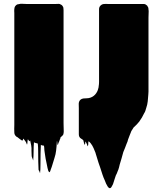

<svg xmlns="http://www.w3.org/2000/svg" viewBox="-20 -721 847 1006"><path d="M313 -76Q313 -66 313.5 -55Q314 -44 314 -33Q314 -29 313.5 -25.5Q313 -22 312 -18Q313 -19 311 -15.5Q309 -12 307 -10Q308 -11 303 -6.5Q298 -2 297 -1Q296 1 296 4Q296 7 294 9Q292 16 290.5 19Q289 22 286 29Q285 31 284 36Q283 41 282 38Q280 33 280 27.5Q280 22 279 17Q279 18 278.5 18.5Q278 19 278 20Q277 32 276.5 44Q276 56 274 68Q272 87 265.5 106.5Q259 126 254 144Q253 148 250.5 155Q248 162 246 167Q246 168 244 173.5Q242 179 240 181Q238 182 236 179Q234 176 233 174Q231 168 229 159Q227 150 226 144Q222 127 219 110Q216 93 214 77Q212 65 212 57Q212 49 210 42Q207 42 204 41.5Q201 41 198 40Q197 40 195.5 38.5Q194 37 194 39Q193 54 192.5 83Q192 112 192 141Q192 170 190 185Q190 188 188.5 183Q187 178 186 176Q185 174 183.5 172Q182 170 182 167Q181 152 180.5 125.5Q180 99 180 73Q180 47 178 32Q178 30 176.5 30.5Q175 31 174 30L166 28Q165 28 164 27.5Q163 27 162 27Q161 26 159.5 25Q158 24 158 25Q156 47 156 71.5Q156 96 154 119Q154 121 152.5 116Q151 111 150 109Q149 106 147.5 103Q146 100 146 97Q145 78 145 69Q145 60 145 54.5Q145 49 143.5 41Q142 33 138 15Q137 16 136 17.5Q135 19 133 19Q133 19 131 15.5Q129 12 128 11L126 9Q124 15 124 22Q124 29 122 36Q121 37 120 33.5Q119 30 118 28Q115 21 110 15Q108 13 102 5Q101 7 100.5 10Q100 13 98 15Q97 16 95.5 15Q94 14 93 14Q92 14 82.5 6.5Q73 -1 73 -1Q72 -2 70 -3Q68 -4 66 -5Q55 -14 55 -27Q54 -36 54.5 -46.5Q55 -57 55 -66V-653Q55 -658 54.5 -663.5Q54 -669 55 -674Q55 -678 57 -684Q59 -688 60 -689Q62 -692 64.5 -694Q67 -696 69 -697Q71 -698 73 -698.5Q75 -699 77 -699Q87 -702 98 -701Q109 -700 122 -700H270Q272 -700 280 -700.5Q288 -701 293 -700Q294 -699 295 -699Q304 -696 308 -689Q310 -687 312 -681Q313 -677 313 -668ZM565 257Q561 265 555 265Q552 265 548 261Q545 258 544 256Q535 242 529 224Q523 212 517 194Q511 176 505 157L496 131L484 92Q484 91 483.5 90.5Q483 90 483 89Q482 84 480 78.5Q478 73 476 69Q471 55 463 41Q455 27 444 19Q442 26 442.5 32Q443 38 440 45Q439 46 438 42Q437 38 436 36Q434 31 432 27.5Q430 24 427 20Q426 24 426.5 28.5Q427 33 424 37Q423 39 422 34.5Q421 30 420 28Q417 17 417 15.5Q417 14 416.5 14Q416 14 411 9L406 6Q393 -1 393 -17V-154Q392 -165 392.5 -177.5Q393 -190 401 -198Q408 -204 416.5 -205Q425 -206 434 -206Q441 -206 445 -207Q465 -211 478 -225Q491 -239 495 -258Q496 -261 496.5 -263.5Q497 -266 497 -269Q499 -280 499 -291.5Q499 -303 499 -314V-673Q499 -684 506.5 -691.5Q514 -699 524 -700Q530 -701 536 -700.5Q542 -700 548 -700H736Q743 -699 749 -693Q752 -692 752 -689Q758 -683 758 -672Q758 -670 758.5 -667.5Q759 -665 759 -663Q759 -654 758.5 -645Q758 -636 758 -628V-432Q758 -421 758 -398.5Q758 -376 758 -350.5Q758 -325 758 -302.5Q758 -280 758 -269V-258Q758 -249 758 -240.5Q758 -232 757 -224Q756 -207 754 -189.5Q752 -172 747 -158Q742 -137 735 -127Q725 -105 709 -83Q708 -82 707.5 -81Q707 -80 705 -79Q700 -72 693.5 -66Q687 -60 680 -53Q677 -49 674.5 -44Q672 -39 668 -34Q668 -33 667.5 -32.5Q667 -32 667 -31Q663 -21 659 -11Q655 -1 651 10Q650 15 648 21Q646 27 643 33Q639 43 635 54Q631 65 626 76Q622 92 617 108.5Q612 125 607 142Q606 149 604 155Q602 161 600 168L597 175Q595 182 592 188Q589 194 587 198Q583 208 580 219Q577 230 573 241Q572 244 571 246Q570 248 565 257ZM307 -10Q307 -10 307 -10Z"/></svg>

Font: Rubik Wet Paint
Style: Regular
Weight: 400
Designer: Hubert and Fischer, NaN
Foundry: Hubert and Fischer, NaN
Version: Version 2.200